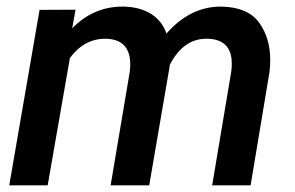

<svg xmlns="http://www.w3.org/2000/svg" viewBox="-20 -558 889 578"><path d="M99.1 -528.3 7.8 0H123.5L190.4 -383.3C218.8 -421.9 254.4 -441.4 296.9 -441.4C297.4 -441.4 298.3 -441.4 298.8 -441.4C341.8 -440.4 365.7 -420.4 371.1 -380.9C371.6 -375.5 372.1 -370.1 372.1 -364.3C372.1 -356.9 371.6 -349.6 370.6 -341.8L313 0H429.2L489.7 -352.1L491.2 -362.8C518.1 -415 554.7 -441.4 601.1 -441.4C602.1 -441.4 603.5 -441.4 604.5 -441.4C647.5 -440.4 671.4 -420.9 676.8 -382.8C677.2 -377.4 677.7 -372.1 677.7 -366.2C677.7 -358.9 677.2 -351.1 676.3 -343.3L618.7 0H734.4L791.5 -342.3C793 -354.5 793.5 -366.2 793.5 -377.4C793.5 -421.9 782.2 -459.5 759.8 -490.2C737.3 -521 700.2 -536.6 648.9 -538.1C647.5 -538.1 646 -538.1 644.5 -538.1C583 -538.1 528.8 -511.2 481 -457C465.3 -505.4 419.9 -536.6 353.5 -538.1C352.1 -538.1 350.1 -538.1 348.6 -538.1C290 -538.1 239.7 -516.1 197.3 -472.7L207.5 -528.8Z"/></svg>

Font: Roboto Medium
Style: Italic
Weight: 500
Italic angle: -12°
Designer: Google
Version: Version 2.137; 2017